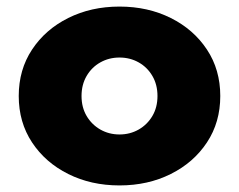

<svg xmlns="http://www.w3.org/2000/svg" viewBox="-20 -548 727 584"><path d="M343.5 16Q257 16 187.5 -18.8Q118 -53.5 77.5 -114.8Q37 -176 37 -256Q37 -336 77.5 -397.2Q118 -458.5 187.5 -493.2Q257 -528 343.5 -528Q430 -528 499.5 -493.2Q569 -458.5 609.5 -397.2Q650 -336 650 -256Q650 -176 609.5 -114.8Q569 -53.5 499.5 -18.8Q430 16 343.5 16ZM343.5 -139Q375.5 -139 401.8 -154Q428 -169 443.5 -195.2Q459 -221.5 459 -256Q459 -290.5 443.5 -317Q428 -343.5 401.8 -358.2Q375.5 -373 343.5 -373Q311.5 -373 285.2 -358.2Q259 -343.5 243.5 -317Q228 -290.5 228 -256Q228 -221.5 243.5 -195.2Q259 -169 285.2 -154Q311.5 -139 343.5 -139Z"/></svg>

Font: Spartan Thin ExtraBold
Style: Regular
Weight: 800
Version: Version 1.004